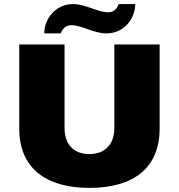

<svg xmlns="http://www.w3.org/2000/svg" viewBox="-20 -905 873 937"><path d="M196 -742H277C284 -765 302 -782 327 -782C381 -782 436 -742 500 -742C584 -742 640 -813 640 -885H559C552 -862 534 -845 509 -845C455 -845 400 -885 336 -885C252 -885 196 -814 196 -742ZM417 12C633 12 759 -87 759 -277V-688H538V-280C538 -206 497 -153 416 -153C335 -153 295 -206 295 -280V-688H74V-277C74 -87 201 12 417 12Z"/></svg>

Font: Archivo Black
Style: Regular
Weight: 900
Designer: Hector Gatti
Foundry: Omnibus-Type
Version: Version 2.001